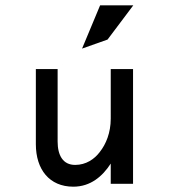

<svg xmlns="http://www.w3.org/2000/svg" viewBox="-20 -692 656 723"><path d="M385 -543 482 -672H357L289 -509ZM115 -149C115 -54 166 11 256 11C321 11 366 -28 397 -76V0H481V-432H397V-245C397 -192 379 -149 356 -120C336 -93 304 -71 263 -71C217 -71 197 -107 197 -159V-432H115Z"/></svg>

Font: Charger Monospace
Style: Regular
Weight: 400
Designer: Jasper
Foundry: Cannot Into Space Fonts
Version: Version 0.980